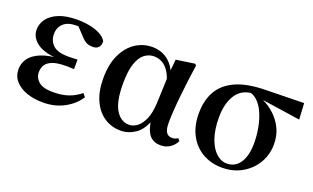

<svg xmlns="http://www.w3.org/2000/svg" viewBox="-67 -877 1982 1217"><g transform="rotate(20 924.0 -268.0)"><path d="M260.9 16.2Q199.5 16.2 150.4 -1.2Q101.4 -18.5 72.9 -51.5Q44.4 -84.5 44.4 -130.8Q44.4 -168.4 67 -201.7Q89.6 -235 141.8 -257.1Q194 -279.1 282.4 -283.1V-274.3Q167.6 -278.8 117.1 -315.2Q66.6 -351.5 66.6 -404.7Q66.6 -443.9 90.9 -477.5Q115.2 -511 164.6 -531.5Q214.1 -551.9 289 -551.9Q333 -551.9 373.7 -543.9Q414.5 -535.8 444.9 -519.6Q475.3 -503.3 488.7 -479.2Q490.2 -452.9 476.8 -437.9Q463.4 -422.9 438.1 -422.9Q416.6 -422.9 398.6 -429.9Q380.7 -436.8 354.2 -466.1L291.2 -533.9L352.5 -534.8L374.7 -509.1Q347.5 -511.9 328.4 -513.3Q309.2 -514.7 291.4 -514.7Q239.6 -514.7 209.6 -488.3Q179.6 -461.8 179.6 -416.3Q179.6 -370.3 210.5 -341.3Q241.5 -312.4 314.1 -312.4Q328.8 -312.4 342.7 -312.9Q356.7 -313.4 375.4 -314.4V-249.8Q352.3 -251.6 340.5 -251.6Q328.7 -251.6 319.3 -251.6Q262.7 -251.6 230.6 -239.1Q198.6 -226.7 185.3 -205.6Q172.1 -184.5 172.1 -156.2Q172.1 -117.7 202.4 -92.5Q232.7 -67.3 298.1 -67.3Q358.3 -67.3 402 -82.4Q445.6 -97.5 483.2 -127.9L501.3 -106.5Q468.7 -53.4 405.5 -18.6Q342.3 16.2 260.9 16.2Z M785.3 15.5Q722.6 15.5 673.7 -17.2Q624.7 -49.9 597 -111.3Q569.2 -172.8 569.2 -259.4Q569.2 -354.6 600.3 -419.6Q631.3 -484.6 682.6 -518.3Q733.8 -551.9 795.1 -551.9Q864.7 -551.9 912.5 -507.5Q960.3 -463.2 975 -381.8H981.5L960.2 -353.7Q948.2 -407.4 927.7 -439.4Q907.2 -471.4 881 -485.7Q854.8 -499.9 825.4 -499.9Q790.7 -499.9 761.8 -478.2Q733 -456.5 715.6 -406.1Q698.2 -355.7 698.2 -269.8Q698.2 -149.6 732.6 -93.6Q767.1 -37.6 822.5 -37.6Q849.2 -37.6 875.6 -56.6Q901.9 -75.6 920.7 -117.3Q939.5 -159.1 942.8 -227.4L950.6 -428L960.1 -526.6L1084.4 -545L1094.4 -536.5Q1085.9 -481.4 1079.1 -424.9Q1072.2 -368.4 1066.7 -315.4Q1061.2 -262.4 1058.2 -216.4Q1055.2 -170.4 1055.2 -135.4Q1055.2 -91.4 1068.2 -72.1Q1081.2 -52.7 1106.7 -52.7Q1119.9 -52.7 1129.2 -56.3Q1138.5 -60 1147 -64.5L1158.7 -49.4Q1146 -21.7 1119 -2.7Q1092 16.2 1055.5 16.2Q1004.9 16.2 978.1 -17.1Q951.3 -50.5 942.4 -127.3L957.4 -128.7Q931.2 -48.4 884 -16.4Q836.8 15.5 785.3 15.5Z M1468.5 16.2Q1396.9 16.2 1339.1 -16.3Q1281.3 -48.7 1247.8 -110.2Q1214.2 -171.8 1214.2 -257.1Q1214.2 -344.6 1249.4 -407.2Q1284.5 -469.7 1360 -504.3Q1435.4 -538.9 1556.5 -541.4L1819.6 -546.6L1825.7 -437.5L1537.8 -480.3L1510.9 -493.5Q1423.8 -494 1383.4 -434.2Q1342.9 -374.4 1342.9 -277.8Q1342.9 -194.4 1363.4 -136.5Q1383.8 -78.6 1417 -48.6Q1450.1 -18.7 1488.2 -18.7Q1545.3 -18.7 1577 -66.6Q1608.7 -114.5 1608.7 -199.6Q1608.7 -251.2 1599.1 -302.6Q1589.6 -354.1 1570.8 -396.8Q1552 -439.5 1523.4 -466.3Q1494.8 -493.2 1457.2 -495.5L1478.9 -504.5Q1524.2 -496.4 1568.6 -475.4Q1613 -454.4 1649.1 -420.2Q1685.3 -385.9 1707.4 -339.8Q1729.4 -293.6 1729.4 -235.7Q1729.4 -165.4 1695.5 -108.2Q1661.5 -51.1 1602.8 -17.5Q1544.1 16.2 1468.5 16.2Z"/></g></svg>

Font: Noto Serif SC
Style: Regular
Weight: 200
Designer: Ryoko NISHIZUKA 西塚涼子 (kana & ideographs); Frank Grießhammer (Latin, Greek & Cyrillic); Wenlong ZHANG 张文龙 (bopomofo); San
Foundry: Adobe
Version: Version 2.001;hotconv 1.1.0;makeotfexe 2.6.0